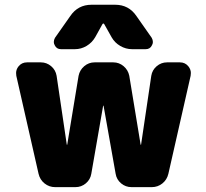

<svg xmlns="http://www.w3.org/2000/svg" viewBox="-20 -810 868 810"><path d="M419.9 -708Q418 -710.9 416 -710.9Q414.1 -710.9 412.1 -708L381.8 -653.3Q368.2 -629.9 345.2 -616.2Q322.3 -602.5 295.9 -602.5H237.3Q218.8 -602.5 210.9 -619.1Q207 -626 207 -632.8Q207 -641.6 211.9 -650.4L276.4 -742.2Q308.6 -790 366.2 -790H465.8Q523.4 -790 555.7 -742.2L620.1 -650.4Q625 -641.6 625 -632.8Q625 -626 621.1 -619.1Q613.3 -602.5 594.7 -602.5H537.1Q510.7 -602.5 487.3 -616.2Q463.9 -629.9 451.2 -652.3ZM417 -363.3Q417 -364.3 416 -364.3Q415 -364.3 415 -363.3L365.2 -77.1Q361.3 -52.7 342.3 -36.6Q323.2 -20.5 297.9 -20.5H212.9Q187.5 -20.5 168 -36.1Q148.4 -51.8 142.6 -77.1L48.8 -490.2Q47.9 -496.1 47.9 -502Q47.9 -516.6 57.6 -529.3Q71.3 -546.9 93.8 -546.9H152.3Q176.8 -546.9 195.8 -530.8Q214.8 -514.6 218.8 -490.2L261.7 -200.2Q261.7 -199.2 262.7 -199.2Q263.7 -199.2 263.7 -200.2L311.5 -490.2Q316.4 -514.6 335.4 -530.8Q354.5 -546.9 378.9 -546.9H458Q482.4 -546.9 501.5 -530.8Q520.5 -514.6 525.4 -490.2L573.2 -200.2Q573.2 -199.2 574.2 -199.2Q575.2 -199.2 575.2 -200.2L618.2 -490.2Q622.1 -514.6 641.1 -530.8Q660.2 -546.9 684.6 -546.9H739.3Q761.7 -546.9 775.4 -529.3Q785.2 -516.6 785.2 -502Q785.2 -496.1 784.2 -490.2L690.4 -77.1Q684.6 -51.8 665 -36.1Q645.5 -20.5 620.1 -20.5H535.2Q509.8 -20.5 490.7 -36.6Q471.7 -52.7 467.8 -77.1Z"/></svg>

Font: Gen Jyuu Gothic Heavy
Style: Bold
Weight: 900
Designer: [Source Han Sans]
Ryoko NISHIZUKA  (kana & ideographs); Paul D. Hunt (Latin, Greek & Cyrillic); Wenlong ZHANG  (bopomofo
Version: Version 1.002.20150607